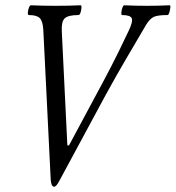

<svg xmlns="http://www.w3.org/2000/svg" viewBox="-20 -688 665 727"><path d="M185 19Q174 19 172 -8L144 -575Q142 -608 130.5 -619.5Q119 -631 89 -631Q85 -631 85.5 -640.5Q86 -650 89.5 -659Q93 -668 97 -668Q120 -667 143.5 -666.5Q167 -666 191 -666Q214 -666 237.5 -666.5Q261 -667 285 -668Q289 -668 288.5 -659Q288 -650 285 -640.5Q282 -631 277 -631Q238 -631 225 -618.5Q212 -606 214 -569L235 -138L241 -137L373 -383Q406 -445 430 -494Q454 -543 467 -571Q484 -606 479 -618.5Q474 -631 442 -631Q439 -631 439.5 -640.5Q440 -650 443.5 -659Q447 -668 451 -668Q472 -667 493.5 -666.5Q515 -666 536 -666Q557 -666 578.5 -666.5Q600 -667 622 -668Q626 -668 625 -659Q624 -650 621 -640.5Q618 -631 614 -631Q577 -631 562 -624Q547 -617 532 -592Q498 -534 459.5 -468.5Q421 -403 381 -330L204 -2Q193 19 185 19Z"/></svg>

Font: Junicode Two Beta Condensed
Style: Italic
Weight: 400
Width: 3
Italic angle: -9°
Version: Version 1.053; ttfautohint (v1.8.4)